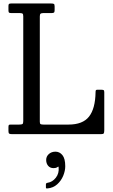

<svg xmlns="http://www.w3.org/2000/svg" viewBox="-20 -770 648 1102"><path d="M92.5 -695H44Q34 -695 31.2 -698.2Q28.5 -701.5 28.5 -712V-735.5Q28.5 -745 31.8 -747.5Q35 -750 45 -750H273Q285 -750 289.2 -747.5Q293.5 -745 293.5 -733V-712Q293.5 -701 289.8 -698Q286 -695 276 -695H229Q217.5 -695 213 -691.5Q208.5 -688 208.5 -675.5V-71Q208.5 -60 213.2 -57.5Q218 -55 229.5 -55H373.5Q455 -55 491 -100.8Q527 -146.5 528.5 -241Q528.5 -248 530 -251.5Q531.5 -255 539 -255H560Q570 -255 574.2 -253Q578.5 -251 578.5 -241V-23Q578.5 -9 575.5 -4.5Q572.5 0 559 0H50Q38 0 33.2 -2.8Q28.5 -5.5 28.5 -18V-39Q28.5 -48 30.2 -51.5Q32 -55 41 -55H90Q104 -55 108.8 -58Q113.5 -61 113.5 -75V-676Q113.5 -688.5 109.5 -691.8Q105.5 -695 92.5 -695ZM245 148Q245 128 260.2 114.2Q275.5 100.5 298.5 100.5Q322 100.5 338.2 120.2Q354.5 140 354.5 184Q354.5 210.5 342.8 239Q331 267.5 308.2 288Q285.5 308.5 252.5 311.5Q248 312 245.8 311.2Q243.5 310.5 243.5 305.5V288Q243.5 280.5 253.5 279Q281 275 300.5 250Q320 225 316.5 190.5Q316 185.5 313.8 186.5Q311.5 187.5 308 190Q301 195 287.5 195Q267.5 195 256.2 181.5Q245 168 245 148Z"/></svg>

Font: Besley* Narrow
Style: Regular
Weight: 400
Width: 4
Designer: Owen Earl
Foundry: indestructible type*
Version: Version 3.000; ttfautohint (v1.8.3)